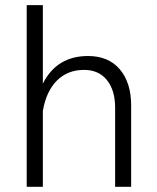

<svg xmlns="http://www.w3.org/2000/svg" viewBox="-20 -717 601 737"><path d="M144.5 0H82.5V-697.3H144.5V-396Q197.8 -502 317.9 -502Q396.5 -502 439.9 -450.9Q483.4 -399.9 483.4 -312V0H421.9V-303.7Q421.9 -370.6 390.4 -409.7Q358.9 -448.7 302.7 -448.7Q239.3 -448.7 198.2 -407.5Q157.2 -366.2 144.5 -291Z"/></svg>

Font: Estedad-FD Light
Style: Regular
Weight: 300
Designer: Amin Abedi
Version: Version 7.3